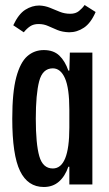

<svg xmlns="http://www.w3.org/2000/svg" viewBox="-20 -737 435 767"><path d="M155 10Q91 10 60 -54Q29 -118 29 -263Q29 -369 45 -428.5Q61 -488 89 -512.5Q117 -537 155 -537Q194 -537 217 -515Q240 -493 253 -455H257L259 -527H349V0H257V-71H253Q240 -33 215.5 -11.5Q191 10 155 10ZM191 -64Q257 -64 257 -227V-299Q257 -385 239.5 -424.5Q222 -464 191 -464Q150 -464 136.5 -412.5Q123 -361 123 -263Q123 -162 137 -113Q151 -64 191 -64ZM256 -608Q229 -609 209.5 -617Q190 -625 172.5 -633Q155 -641 134 -641Q114 -641 100.5 -632Q87 -623 75 -608L33 -636Q54 -681 81 -698Q108 -715 137 -715Q160 -714 179.5 -706Q199 -698 218.5 -690Q238 -682 261 -682Q282 -682 295.5 -693Q309 -704 318 -717L362 -689Q343 -645 315.5 -626.5Q288 -608 256 -608Z"/></svg>

Font: Mona Sans Condensed Medium
Style: Regular
Weight: 500
Width: 3
Designer: Deni Anggara
Foundry: GitHub
Version: Version 1.001; ttfautohint (v1.8.4.7-5d5b);gftools[0.9.31]